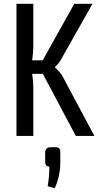

<svg xmlns="http://www.w3.org/2000/svg" viewBox="-20 -710 525 1003"><path d="M473 0H376L204 -324H148Q154 -286 154 -251V0H66V-690H154V-474Q154 -434 148 -395H203L368 -690H463L302 -405Q292 -383 267 -360V-358Q294 -334 308 -309ZM246 59H268Q284 59 289.5 65Q295 71 295 86V141Q294 213 266 273L229 263Q238 211 238 160Q216 160 216 136V86Q217 59 246 59Z"/></svg>

Font: exo2condensed_r
Style: Regular
Weight: 400
Width: 3
Designer: Natanael Gama
Version: Version 1.001;PS 001.001;hotconv 1.0.70;makeotf.lib2.5.58329